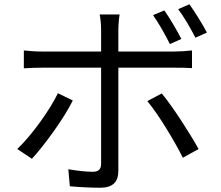

<svg xmlns="http://www.w3.org/2000/svg" viewBox="-20 -839 1040 902"><path d="M740 -400 672 -364C725 -301 800 -176 839 -98L913 -139C873 -211 793 -336 740 -400ZM322 -367 252 -401C213 -320 127 -201 61 -139L130 -93C186 -154 280 -281 322 -367ZM752 -790 699 -768C726 -730 758 -673 778 -632L832 -656C811 -697 777 -755 752 -790ZM870 -819 817 -796C845 -759 876 -705 898 -662L952 -686C933 -723 896 -782 870 -819ZM542 -771H448C452 -756 455 -722 455 -700V-597H177C145 -597 120 -599 92 -602V-518C119 -520 147 -521 177 -521H455V-70C455 -44 443 -32 416 -32C390 -32 344 -36 301 -44L308 36C348 40 408 43 450 43C510 43 536 16 536 -37V-521H801C825 -521 855 -521 882 -519V-602C857 -599 824 -597 800 -597H536V-699C536 -721 539 -757 542 -771Z"/></svg>

Font: Source Han Sans TC
Style: Regular
Weight: 400
Designer: Ryoko NISHIZUKA 西塚涼子 (kana, bopomofo & ideographs); Paul D. Hunt (Latin, Greek & Cyrillic); Sandoll Communications 산돌커뮤니
Foundry: Adobe
Version: Version 2.002;hotconv 1.0.116;makeotfexe 2.5.65601